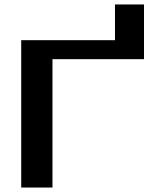

<svg xmlns="http://www.w3.org/2000/svg" viewBox="-20 -840 690 860"><path d="M75 0V-660H495V-820H625V-575H215V0Z"/></svg>

Font: Xolonium
Style: Regular
Weight: 400
Designer: Severin Meyer
Version: Version 4.2